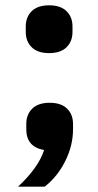

<svg xmlns="http://www.w3.org/2000/svg" viewBox="-20 -556 370 723"><path d="M77 -436V-456Q77 -492 99.5 -514Q122 -536 165 -536Q208 -536 230.5 -514Q253 -492 253 -456V-436Q253 -400 230.5 -378Q208 -356 165 -356Q122 -356 99.5 -378Q77 -400 77 -436ZM255 -89V-69Q255 -8 225.5 51Q196 110 148 147H48Q125 75 146 9Q79 -3 79 -69V-89Q79 -125 101.5 -147Q124 -169 167 -169Q210 -169 232.5 -147Q255 -125 255 -89Z"/></svg>

Font: Aneliza
Style: Bold
Weight: 700
Designer: Mike Abbink, Paul van der Laan, Pieter van Rosmalen
Foundry: Bold Monday
Version: Version 3.0